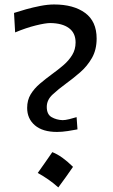

<svg xmlns="http://www.w3.org/2000/svg" viewBox="-20 -814 495 842"><path d="M230 -235.4Q167 -235.4 133.1 -264.4Q99.1 -293.5 99.1 -340.8Q99.1 -375 114.7 -400.6Q130.4 -426.3 155.5 -447.5Q180.7 -468.8 208 -488.8Q234.4 -507.8 258.1 -528.1Q281.7 -548.3 296.6 -572.8Q311.5 -597.2 311.5 -627.9Q311.5 -669.4 282.2 -690.9Q252.9 -712.4 200.2 -712.9Q179.2 -712.9 136.7 -702.4Q94.2 -691.9 46.4 -671.9L41.5 -757.3Q63.5 -764.6 94 -773.2Q124.5 -781.7 157.2 -788.1Q189.9 -794.4 217.3 -794.4Q302.7 -794.4 353.3 -757.3Q403.8 -720.2 403.8 -645Q403.8 -595.7 383.1 -559.6Q362.3 -523.4 331.3 -496.6Q300.3 -469.7 270 -447.8Q235.8 -422.9 210.4 -399.2Q185.1 -375.5 185.1 -345.2Q185.1 -312.5 206.3 -300.3Q227.5 -288.1 254.4 -287.1Q266.1 -287.1 284.2 -291.5Q302.2 -295.9 315.9 -300.3L319.8 -246.6Q303.2 -243.2 277.3 -239.3Q251.5 -235.4 230 -235.4ZM209.4 -146.8Q251.3 -130.7 300.2 -82.3Q284.6 -59.8 268.8 -37.5Q252.9 -15.2 235.7 7.9Q194.9 -28.6 145.5 -55.5Q162.2 -79.1 177.7 -101.1Q193.3 -123.1 209.4 -146.8Z"/></svg>

Font: Pinar-DS2-FD Medium
Style: Regular
Weight: 500
Designer: Amin Abedi
Version: Version 3.000